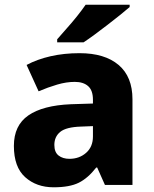

<svg xmlns="http://www.w3.org/2000/svg" viewBox="-20 -786 653 816"><path d="M318 -560Q425 -560 484 -510Q543 -460 543 -364V0H426L393 -74H389Q354 -29 315 -9.5Q276 10 208 10Q135 10 87 -33Q39 -76 39 -166Q39 -253 100.5 -295.5Q162 -338 281 -343L375 -346V-362Q375 -402 354.5 -420Q334 -438 298 -438Q262 -438 223 -426.5Q184 -415 144 -398L93 -510Q138 -534 195 -547Q252 -560 318 -560ZM324 -248Q261 -246 236 -225.5Q211 -205 211 -170Q211 -139 229 -125Q247 -111 275 -111Q317 -111 346 -136.5Q375 -162 375 -206V-250ZM531 -756Q515 -742 490 -722Q465 -702 436.5 -680Q408 -658 381.5 -638.5Q355 -619 335 -606H223V-619Q239 -638 262 -663.5Q285 -689 307 -716.5Q329 -744 344 -766H531Z"/></svg>

Font: Noto Sans Sinhala UI ExtraBold
Style: Regular
Weight: 800
Designer: Jelle Bosma - Monotype Design Team
Foundry: Monotype Imaging Inc.
Version: Version 2.006; ttfautohint (v1.8.4.7-5d5b)